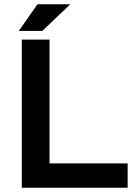

<svg xmlns="http://www.w3.org/2000/svg" viewBox="-20 -887 647 907"><path d="M83 0V-700H214V-115H583V0ZM69 -741 157 -867H312L180 -741Z"/></svg>

Font: REM Medium
Style: Regular
Weight: 500
Designer: Octavio Pardo
Foundry: Ashler Design
Version: Version 1.005;gftools[0.9.28]